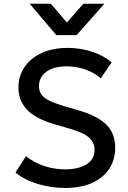

<svg xmlns="http://www.w3.org/2000/svg" viewBox="-20 -964 668 1000"><path d="M319 15Q246.5 15 177.2 -5.8Q108 -26.5 60.5 -65.5L115.5 -151Q140.5 -129.5 173.8 -114Q207 -98.5 244.5 -90.2Q282 -82 319.5 -82Q388 -82 430.2 -108Q472.5 -134 472.5 -184Q472.5 -221.5 443.8 -247.5Q415 -273.5 337.5 -295.5L265.5 -316.5Q166.5 -345 121.2 -392Q76 -439 76 -509Q76 -555.5 94.8 -593Q113.5 -630.5 147.8 -658Q182 -685.5 228.5 -700Q275 -714.5 330.5 -714.5Q401 -714.5 461.5 -694Q522 -673.5 561.5 -639L504.5 -556Q483 -575.5 454.2 -589.5Q425.5 -603.5 392.5 -611Q359.5 -618.5 325.5 -618.5Q283.5 -618.5 251.2 -606.2Q219 -594 201 -571Q183 -548 183 -515Q183 -491 195 -473Q207 -455 236.2 -440.2Q265.5 -425.5 317 -410.5L393 -388Q490 -359.5 535 -313.8Q580 -268 580 -195Q580 -132.5 549.2 -85.2Q518.5 -38 460 -11.5Q401.5 15 319 15ZM273.5 -781 134.5 -944.5H245L328.5 -846.5L414 -944.5H523.5L379 -781Z"/></svg>

Font: Geologica Roman
Style: Regular
Weight: 400
Designer: Sindre Bremnes, Frode Helland
Foundry: Monokrom Skriftforlag AS
Version: Version 1.010;gftools[0.9.28]